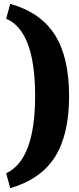

<svg xmlns="http://www.w3.org/2000/svg" viewBox="-20 -810 409 995"><path d="M12 -713 33 -790Q190 -746 264 -630Q338 -514 338 -312Q338 -111 264 4.5Q190 120 33 165L12 88Q162 18 162 -313Q162 -649 12 -713Z"/></svg>

Font: Ezarion Extra Bold
Style: Regular
Weight: 800
Designer: Natanael Gama
Version: Version 1.001;PS 001.001;hotconv 1.0.70;makeotf.lib2.5.58329